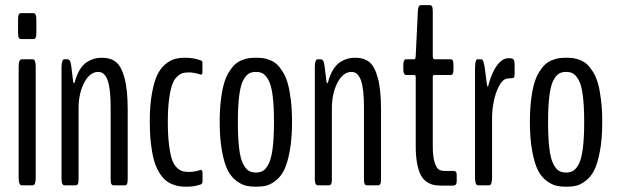

<svg xmlns="http://www.w3.org/2000/svg" viewBox="-20 -722 2406 748"><path d="M62 -569.8Q56.2 -569.8 53.2 -575Q50.3 -580.1 50.3 -594.7V-645.5Q50.3 -660.2 53.2 -665.5Q56.2 -670.9 62 -670.9H110.4Q121.6 -670.9 121.6 -645.5V-594.7Q121.6 -580.1 118.9 -575Q116.2 -569.8 110.4 -569.8ZM64.9 0Q52.7 0 52.7 -29.8V-461.9Q52.7 -491.2 64.9 -491.2H107.4Q119.1 -491.2 119.1 -461.9V-29.8Q119.1 0 107.4 0Z M231.9 0Q219.7 0 219.7 -24.4V-460.9Q219.7 -491.2 231.4 -491.2H240.7Q247.6 -491.2 251.2 -486.8Q254.9 -482.4 257.3 -467.3L265.1 -403.3Q266.6 -397.9 268.6 -397.9Q270.5 -397.9 271.5 -403.3Q279.3 -432.1 291.7 -451.7Q304.2 -471.2 319.1 -480.5Q334 -489.7 347.4 -493.4Q360.8 -497.1 377 -497.1Q410.6 -497.1 431.9 -480.2Q453.1 -463.4 465.3 -417.7Q477.5 -372.1 477.5 -294.4V-24.4Q477.5 -9.8 474.6 -4.9Q471.7 0 465.8 0H422.9Q417 0 414.1 -4.9Q411.1 -9.8 411.1 -24.4V-304.7Q411.1 -376 399.4 -408.9Q387.7 -441.9 362.8 -441.9Q330.1 -441.9 308.1 -400.1Q286.1 -358.4 286.1 -299.3V-24.4Q286.1 -9.8 283.2 -4.9Q280.3 0 274.4 0Z M707.5 5.4H705.6Q689.5 5.4 676.3 3.2Q663.1 1 647.9 -5.6Q632.8 -12.2 621.1 -23.2Q609.4 -34.2 598.1 -53.5Q586.9 -72.8 579.6 -98.9Q572.3 -125 567.9 -162.8Q563.5 -200.7 563.5 -248Q563.5 -311 571.8 -357.4Q580.1 -403.8 592.8 -430.2Q605.5 -456.5 624.8 -472.2Q644 -487.8 661.6 -492.4Q679.2 -497.1 701.7 -497.1Q734.4 -497.1 763.2 -486.3Q764.6 -486.3 766.6 -483.9Q768.6 -481.4 768.6 -480V-438Q768.6 -435.5 766.6 -433.1Q764.6 -430.7 763.2 -431.2Q734.9 -439.9 717.3 -439.9Q702.6 -439.9 692.9 -437.5Q683.1 -435.1 670.9 -424.3Q658.7 -413.6 651.4 -393.8Q644 -374 638.9 -337.2Q633.8 -300.3 633.8 -248Q633.8 -195.3 638.4 -158.2Q643.1 -121.1 650.1 -100.6Q657.2 -80.1 669.2 -68.8Q681.2 -57.6 691.7 -54.9Q702.1 -52.2 717.8 -52.2Q737.3 -52.2 763.2 -60.5Q764.6 -60.1 766.8 -56.9Q769 -53.7 769 -51.8V-12.7Q769 -10.7 766.8 -7.6Q764.6 -4.4 763.2 -3.9Q737.8 5.4 707.5 5.4Z M835.9 -246.6Q835.9 -294.4 840.6 -332.8Q845.2 -371.1 852.8 -397Q860.4 -422.9 872.1 -441.7Q883.8 -460.4 895.3 -470.9Q906.7 -481.4 922.1 -487.5Q937.5 -493.7 949.7 -495.4Q961.9 -497.1 977.5 -497.1Q992.7 -497.1 1005.1 -495.4Q1017.6 -493.7 1032.7 -487.5Q1047.9 -481.4 1059.1 -470.9Q1070.3 -460.4 1082 -441.7Q1093.8 -422.9 1101.1 -397Q1108.4 -371.1 1113 -332.8Q1117.7 -294.4 1117.7 -246.6Q1117.7 -180.7 1108.6 -132.6Q1099.6 -84.5 1086.4 -58.6Q1073.2 -32.7 1053.2 -17.6Q1033.2 -2.4 1016.4 1.5Q999.5 5.4 977.5 5.4Q955.6 5.4 938.5 1.5Q921.4 -2.4 900.9 -17.6Q880.4 -32.7 867.2 -58.6Q854 -84.5 845 -132.6Q835.9 -180.7 835.9 -246.6ZM977.1 -49.8Q993.7 -49.8 1005.1 -56.9Q1016.6 -64 1026.9 -84Q1037.1 -104 1042.2 -144.5Q1047.4 -185.1 1047.4 -246.6Q1047.4 -308.6 1042.2 -349.1Q1037.1 -389.6 1026.6 -408.9Q1016.1 -428.2 1004.9 -435.1Q993.7 -441.9 977.1 -441.9Q960.4 -441.9 949 -435.1Q937.5 -428.2 927.2 -408.7Q917 -389.2 911.9 -348.9Q906.7 -308.6 906.7 -246.6Q906.7 -185.1 911.6 -144.5Q916.5 -104 926.8 -84Q937 -64 948.5 -56.9Q960 -49.8 977.1 -49.8Z M1218.8 0Q1206.5 0 1206.5 -24.4V-460.9Q1206.5 -491.2 1218.3 -491.2H1227.5Q1234.4 -491.2 1238 -486.8Q1241.7 -482.4 1244.1 -467.3L1252 -403.3Q1253.4 -397.9 1255.4 -397.9Q1257.3 -397.9 1258.3 -403.3Q1266.1 -432.1 1278.6 -451.7Q1291 -471.2 1305.9 -480.5Q1320.8 -489.7 1334.2 -493.4Q1347.7 -497.1 1363.8 -497.1Q1397.5 -497.1 1418.7 -480.2Q1439.9 -463.4 1452.1 -417.7Q1464.4 -372.1 1464.4 -294.4V-24.4Q1464.4 -9.8 1461.4 -4.9Q1458.5 0 1452.6 0H1409.7Q1403.8 0 1400.9 -4.9Q1397.9 -9.8 1397.9 -24.4V-304.7Q1397.9 -376 1386.2 -408.9Q1374.5 -441.9 1349.6 -441.9Q1316.9 -441.9 1294.9 -400.1Q1272.9 -358.4 1272.9 -299.3V-24.4Q1272.9 -9.8 1270 -4.9Q1267.1 0 1261.2 0Z M1699.2 1Q1681.2 1 1667.5 -2.2Q1653.8 -5.4 1640.4 -15.1Q1627 -24.9 1618.4 -41.7Q1609.9 -58.6 1604.7 -86.7Q1599.6 -114.7 1599.6 -153.3V-420.9Q1599.6 -429.7 1594.2 -429.7H1563Q1551.3 -429.7 1551.3 -451.2V-469.7Q1551.3 -491.2 1563 -491.2H1594.2Q1599.1 -491.2 1599.6 -504.4L1607.9 -677.2Q1608.4 -702.1 1620.1 -702.1H1654.3Q1660.2 -702.1 1663.1 -697Q1666 -691.9 1666 -677.2V-504.4Q1666 -491.2 1671.9 -491.2H1734.9Q1740.7 -491.2 1743.7 -486.8Q1746.6 -482.4 1746.6 -469.7V-451.2Q1746.6 -438.5 1743.7 -434.1Q1740.7 -429.7 1734.9 -429.7H1671.9Q1668.5 -429.7 1667.2 -428.2Q1666 -426.8 1666 -420.9V-153.3Q1666 -112.3 1673.1 -89.8Q1680.2 -67.4 1689.2 -61.8Q1698.2 -56.2 1712.4 -56.2H1746.1Q1759.3 -56.2 1759.3 -41.5V-15.6Q1759.3 1 1745.1 1Z M1842.8 0Q1830.6 0 1830.6 -31.2V-453.6Q1830.6 -491.2 1840.3 -491.2H1854Q1859.4 -491.2 1862.3 -484.4Q1865.2 -477.5 1868.2 -460L1877 -392.6Q1878.9 -384.3 1880.4 -384.3Q1882.3 -384.3 1883.3 -392.6Q1896.5 -440.9 1916.7 -467.8Q1937 -494.6 1959 -495.1H1966.8Q1977.1 -495.1 1981 -489.7Q1984.9 -484.4 1984.9 -471.7V-436.5Q1984.9 -424.8 1982.9 -421.1Q1981 -417.5 1975.1 -417.5Q1957 -416.5 1954.1 -415.5Q1936.5 -411.6 1923.1 -385Q1909.7 -358.4 1903.3 -325.4Q1897 -292.5 1897 -261.7V-31.2Q1897 0 1885.3 0Z M2044.4 -246.6Q2044.4 -294.4 2049.1 -332.8Q2053.7 -371.1 2061.3 -397Q2068.8 -422.9 2080.6 -441.7Q2092.3 -460.4 2103.8 -470.9Q2115.2 -481.4 2130.6 -487.5Q2146 -493.7 2158.2 -495.4Q2170.4 -497.1 2186 -497.1Q2201.2 -497.1 2213.6 -495.4Q2226.1 -493.7 2241.2 -487.5Q2256.3 -481.4 2267.6 -470.9Q2278.8 -460.4 2290.5 -441.7Q2302.2 -422.9 2309.6 -397Q2316.9 -371.1 2321.5 -332.8Q2326.2 -294.4 2326.2 -246.6Q2326.2 -180.7 2317.1 -132.6Q2308.1 -84.5 2294.9 -58.6Q2281.7 -32.7 2261.7 -17.6Q2241.7 -2.4 2224.9 1.5Q2208 5.4 2186 5.4Q2164.1 5.4 2147 1.5Q2129.9 -2.4 2109.4 -17.6Q2088.9 -32.7 2075.7 -58.6Q2062.5 -84.5 2053.5 -132.6Q2044.4 -180.7 2044.4 -246.6ZM2185.5 -49.8Q2202.1 -49.8 2213.6 -56.9Q2225.1 -64 2235.4 -84Q2245.6 -104 2250.7 -144.5Q2255.9 -185.1 2255.9 -246.6Q2255.9 -308.6 2250.7 -349.1Q2245.6 -389.6 2235.1 -408.9Q2224.6 -428.2 2213.4 -435.1Q2202.1 -441.9 2185.5 -441.9Q2168.9 -441.9 2157.5 -435.1Q2146 -428.2 2135.7 -408.7Q2125.5 -389.2 2120.4 -348.9Q2115.2 -308.6 2115.2 -246.6Q2115.2 -185.1 2120.1 -144.5Q2125 -104 2135.3 -84Q2145.5 -64 2157 -56.9Q2168.5 -49.8 2185.5 -49.8Z"/></svg>

Font: BenchNine
Style: Regular
Weight: 400
Designer: Vernon Adams
Foundry: Vernon Adams
Version: Version 1 ; ttfautohint (v0.92.18-e454-dirty) -l 8 -r 50 -G 